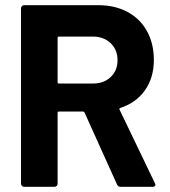

<svg xmlns="http://www.w3.org/2000/svg" viewBox="-20 -720 654 740"><path d="M445 0Q435 0 431 -9L306 -286Q304 -290 300 -290H207Q202 -290 202 -285V-12Q202 -7 198.5 -3.5Q195 0 190 0H73Q68 0 64.5 -3.5Q61 -7 61 -12V-688Q61 -693 64.5 -696.5Q68 -700 73 -700H359Q423 -700 471.5 -674Q520 -648 546.5 -600Q573 -552 573 -489Q573 -421 539 -372.5Q505 -324 444 -304Q440 -303 440 -300Q440 -298 441 -297L577 -14Q579 -10 579 -8Q579 0 568 0ZM207 -579Q202 -579 202 -574V-403Q202 -398 207 -398H338Q380 -398 406.5 -423Q433 -448 433 -488Q433 -528 406.5 -553.5Q380 -579 338 -579Z"/></svg>

Font: LinhAnh
Style: Bold
Weight: 700
Designer: Jeremy Tribby
Foundry: Tribby Type
Version: Version 1.408